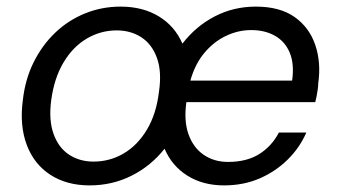

<svg xmlns="http://www.w3.org/2000/svg" viewBox="-20 -549 1022 581"><path d="M251 12Q182 12 132.5 -20Q83 -52 61 -110.5Q39 -169 49 -245Q56 -309 82 -361Q108 -413 147.5 -450.5Q187 -488 237.5 -508.5Q288 -529 345 -529Q412 -529 460.5 -499.5Q509 -470 532 -417Q573 -470 630 -499.5Q687 -529 754 -529Q827 -529 871.5 -497.5Q916 -466 934 -413Q952 -360 943 -297Q943 -289 941.5 -278.5Q940 -268 938 -257.5Q936 -247 934 -240H544Q536 -183 550.5 -142.5Q565 -102 596.5 -80.5Q628 -59 670 -59Q726 -59 764 -82.5Q802 -106 824 -148H907Q887 -102 850.5 -66Q814 -30 765.5 -9Q717 12 658 12Q594 12 547 -17.5Q500 -47 478 -99Q437 -47 378.5 -17.5Q320 12 251 12ZM263 -60Q312 -60 354 -84.5Q396 -109 424.5 -156.5Q453 -204 461 -271Q470 -332 455 -373.5Q440 -415 408 -436Q376 -457 333 -457Q285 -457 243 -432.5Q201 -408 172.5 -360.5Q144 -313 135 -246Q127 -186 142 -144Q157 -102 189 -81Q221 -60 263 -60ZM556 -305H864Q871 -355 857 -389Q843 -423 812.5 -440.5Q782 -458 740 -458Q701 -458 664 -440.5Q627 -423 598.5 -389Q570 -355 556 -305Z"/></svg>

Font: DM Sans 11pt
Style: Italic
Weight: 400
Italic angle: -10°
Version: Version 4.004;gftools[0.9.30]